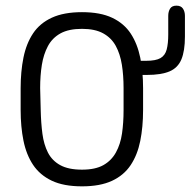

<svg xmlns="http://www.w3.org/2000/svg" viewBox="-20 -649 674 679"><path d="M486 -337Q486 -396 476 -445Q466 -494 442.5 -530Q419 -566 377 -586Q335 -606 270 -606Q206 -606 163.5 -586.5Q121 -567 97 -531Q73 -495 63 -445.5Q53 -396 53 -337V-260Q53 -201 63 -151.5Q73 -102 97 -66Q121 -30 163 -10Q205 10 270 10Q334 10 376 -9.5Q418 -29 442 -65Q466 -101 476 -150.5Q486 -200 486 -260ZM124 -259 122 -338Q122 -382 128 -419.5Q134 -457 149.5 -486Q165 -515 194 -531Q223 -547 270 -547Q316 -547 345 -531Q374 -515 389.5 -486.5Q405 -458 411 -420Q417 -382 417 -338V-259Q417 -215 411.5 -177Q406 -139 390 -110Q374 -81 345.5 -65Q317 -49 270 -49Q222 -49 193 -65Q164 -81 149.5 -109.5Q135 -138 130 -176Q125 -214 124 -259ZM452 -384H499Q550 -384 579.5 -396.5Q609 -409 621.5 -439Q634 -469 634 -520V-593Q634 -608 627 -618.5Q620 -629 604 -629Q588 -629 581.5 -618.5Q575 -608 575 -593V-527Q575 -495 569.5 -474Q564 -453 547.5 -443.5Q531 -434 497 -434H452Z"/></svg>

Font: Beiruti
Style: Regular
Weight: 400
Designer: Arlette Boutros
Foundry: Boutros
Version: Version 1.41